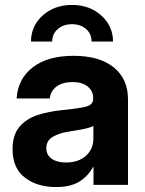

<svg xmlns="http://www.w3.org/2000/svg" viewBox="-20 -754 593 783"><path d="M208.5 8.8Q131.3 8.8 81.3 -29.8Q31.2 -68.4 31.2 -145.5Q31.2 -203.6 59.1 -236.6Q86.9 -269.5 132.8 -284.7Q178.7 -299.8 232.4 -304.7Q303.2 -312 331.5 -319.3Q359.9 -326.7 359.9 -351.6V-355Q359.9 -383.3 337.4 -401.4Q314.9 -419.4 275.4 -419.4Q235.4 -419.4 210.4 -400.9Q185.5 -382.3 183.1 -352.5H47.9Q52.7 -432.1 113.3 -479.2Q173.8 -526.4 279.8 -526.4Q385.7 -526.4 443.8 -479.2Q502 -432.1 502 -349.6V0H361.3V-72.8H359.4Q338.9 -35.2 303.2 -13.2Q267.6 8.8 208.5 8.8ZM248.5 -91.3Q300.3 -91.3 330.6 -118.9Q360.8 -146.5 360.8 -188.5V-240.2Q348.6 -233.4 320.3 -227.8Q292 -222.2 257.3 -216.8Q220.2 -210.9 194.6 -195.6Q168.9 -180.2 168.9 -149.4Q168.9 -122.1 190.7 -106.7Q212.4 -91.3 248.5 -91.3ZM273.4 -733.9Q322.3 -733.9 359.9 -713.9Q397.5 -693.8 419.2 -660.2Q440.9 -626.5 440.9 -584.5H353.5Q353.5 -615.7 331.3 -635.5Q309.1 -655.3 273.4 -655.3Q238.3 -655.3 215.6 -635.5Q192.9 -615.7 192.9 -584.5H106.4Q106.4 -626.5 127.9 -660.2Q149.4 -693.8 187.3 -713.9Q225.1 -733.9 273.4 -733.9Z"/></svg>

Font: Inter Display
Style: Bold
Weight: 700
Designer: Rasmus Andersson
Foundry: rsms
Version: Version 4.001;git-9221beed3